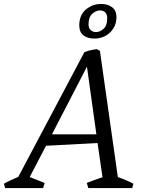

<svg xmlns="http://www.w3.org/2000/svg" viewBox="-90 -956 728 976"><path d="M-64 0 -70 -22Q-59 -29 -37.5 -39Q-16 -49 3 -57L339 -691Q356 -698 376.5 -702Q397 -706 403 -706L418 -697L509 -56Q550 -42 588 -22L582 0H359L351 -26Q370 -34 390 -41Q410 -48 431 -55L406 -229L144 -215L61 -56L137 -26L129 0ZM174 -273H400L352 -617ZM389 -760Q355 -760 334 -776.5Q313 -793 313 -827Q313 -880 347 -908Q381 -936 424 -936Q457 -936 479.5 -919.5Q502 -903 502 -869Q502 -823 470 -791.5Q438 -760 389 -760ZM398 -793Q418 -793 436.5 -809.5Q455 -826 455 -863Q455 -883 445 -893Q435 -903 418 -903Q398 -903 379 -886Q360 -869 360 -832Q360 -813 371 -803Q382 -793 398 -793Z"/></svg>

Font: Mate
Style: Italic
Weight: 400
Italic angle: -10.8°
Designer: Eduardo Rodriguez Tunni
Foundry: Eduardo Rodriguez Tunni
Version: Version 1.003; ttfautohint (v1.8.4.7-5d5b);gftools[0.9.24]